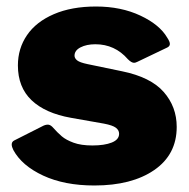

<svg xmlns="http://www.w3.org/2000/svg" viewBox="-20 -560 581 590"><path d="M273 -424Q246 -424 227.5 -414.5Q209 -405 209 -389Q209 -381 217 -374.5Q225 -368 249 -363L355 -341Q443 -323 483 -277.5Q523 -232 523 -170Q523 -85 454 -37.5Q385 10 270 10Q178 10 112.5 -20.5Q47 -51 21 -99Q16 -109 16 -116Q16 -124 23 -128L110 -172Q119 -177 127 -177Q134 -177 141 -170Q157 -152 170 -141Q183 -130 206 -121.5Q229 -113 264 -113Q301 -113 323.5 -122Q346 -131 346 -149Q346 -160 336 -167.5Q326 -175 300 -180L198 -198Q119 -212 77 -252Q35 -292 35 -359Q35 -411 63 -452Q91 -493 145.5 -516.5Q200 -540 275 -540Q352 -540 411.5 -512Q471 -484 494 -444Q502 -432 502 -425Q502 -418 494 -414L402 -370Q396 -367 392 -367Q384 -367 373 -378Q333 -424 273 -424Z"/></svg>

Font: Libre Franklin Black
Style: Regular
Weight: 900
Designer: Pablo Impallari, Rodrigo Fuenzalida
Foundry: Impallari Type
Version: Version 1.002; ttfautohint (v1.5)